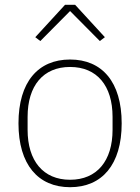

<svg xmlns="http://www.w3.org/2000/svg" viewBox="-20 -768 584 800"><path d="M251 -748 127 -613 148 -597 272 -722 396 -597 417 -613 293 -748ZM272 12C405 12 487 -82 487 -254C487 -427 405 -520 272 -520C139 -520 57 -427 57 -254C57 -82 139 12 272 12ZM272 -19C160 -19 95 -98 95 -227V-281C95 -411 160 -489 272 -489C384 -489 449 -411 449 -281V-227C449 -98 384 -19 272 -19Z"/></svg>

Font: IBM Plex Thai Looped ExtraLight
Style: Regular
Weight: 200
Designer: Mike Abbink, Paul van der Laan, Pieter van Rosmalen, Ben Mitchell, Mark Frömberg
Foundry: Bold Monday
Version: Version 1.0